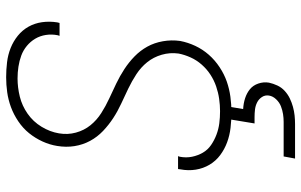

<svg xmlns="http://www.w3.org/2000/svg" viewBox="-202 -582 1003 640"><g transform="rotate(-90 300.0 -261.5)"><path d="M246 8Q220 8 194.5 5Q169 2 146 -6.5Q123 -15 103.5 -29.5Q84 -44 71.5 -65Q59 -86 55 -111Q51 -136 56 -162L57 -170H100Q100 -169 99 -167Q98 -165 98 -164Q94 -143 98 -123.5Q102 -104 111.5 -87.5Q121 -71 137 -60Q153 -49 171.5 -42Q190 -35 209.5 -32.5Q229 -30 250 -30Q270 -30 291 -33Q312 -36 332.5 -43Q353 -50 371.5 -62Q390 -74 405 -91Q420 -108 429 -128Q438 -148 442 -168Q446 -197 438 -224.5Q430 -252 413 -273Q396 -294 373 -309Q350 -324 325 -336Q300 -348 275 -359.5Q250 -371 227 -386Q204 -401 184 -420Q164 -439 151 -463Q138 -487 133.5 -515Q129 -543 134 -573Q138 -598 149 -622Q160 -646 176.5 -666.5Q193 -687 216 -702.5Q239 -718 263.5 -727Q288 -736 313 -739.5Q338 -743 363 -743Q388 -743 413 -740Q438 -737 460.5 -728Q483 -719 501.5 -704Q520 -689 531.5 -668.5Q543 -648 546.5 -623.5Q550 -599 546 -573L544 -565H501Q501 -566 502 -568Q503 -570 503 -571Q507 -591 504 -610.5Q501 -630 491.5 -646Q482 -662 467.5 -674Q453 -686 435.5 -692.5Q418 -699 398.5 -702Q379 -705 359 -705Q329 -705 298.5 -697.5Q268 -690 241.5 -671.5Q215 -653 198 -625Q181 -597 176 -567Q171 -538 178.5 -510.5Q186 -483 203 -462Q220 -441 243.5 -426Q267 -411 292 -399.5Q317 -388 342 -376Q367 -364 390 -349Q413 -334 432.5 -315Q452 -296 465 -272.5Q478 -249 483 -220.5Q488 -192 484 -163Q479 -137 467.5 -112.5Q456 -88 438 -67.5Q420 -47 396.5 -31.5Q373 -16 348.5 -7.5Q324 1 298 4.5Q272 8 246 8ZM92 220 99 182H214Q227 182 240 180Q253 178 266 173Q279 168 289.5 157Q300 146 302 133Q304 120 297 109.5Q290 99 279 93.5Q268 88 255.5 86.5Q243 85 230 85H209L228 -30H270L257 47Q276 48 293 53.5Q310 59 323 69.5Q336 80 342 97.5Q348 115 345 133Q342 147 335.5 161Q329 175 317.5 185.5Q306 196 292.5 202.5Q279 209 264.5 213Q250 217 235.5 218.5Q221 220 207 220Z"/></g></svg>

Font: Iosevka Aile XLt Obl
Style: Regular
Weight: 200
Italic angle: -9°
Designer: Belleve Invis
Foundry: Belleve Invis
Version: Version 31.1.0; ttfautohint (v1.8.4)